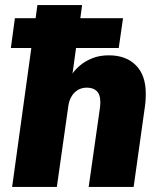

<svg xmlns="http://www.w3.org/2000/svg" viewBox="-20 -740 640 760"><path d="M28 0 104 -550H23L39 -668H121L128 -720H305L298 -668H467L450 -550H281L267 -449Q278 -465 297.5 -481.5Q317 -498 345.5 -509.5Q374 -521 411 -521Q479 -521 518 -481.5Q557 -442 557 -370Q557 -360 556.5 -347.5Q556 -335 554 -321L509 0H331L376 -316Q377 -324 377 -329V-338Q377 -366 363 -379.5Q349 -393 324 -393Q295 -393 275.5 -374Q256 -355 251 -324L205 0Z"/></svg>

Font: Chivo Mono Medium ExtraBold
Style: Italic
Weight: 800
Italic angle: -8.05°
Monospace: yes
Version: Version 1.008